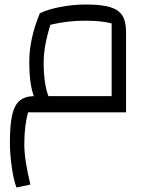

<svg xmlns="http://www.w3.org/2000/svg" viewBox="-20 -499 687 853"><path d="M105 0Q88 57 88 144Q88 210 115 321L53 334Q40 299 32 241.5Q24 184 24 132Q24 56 34 12Q44 -32 67 -51.5Q90 -71 130 -72Q110 -128 110 -223Q110 -327 157 -440Q191 -457 247.5 -468Q304 -479 361 -479Q430 -479 468.5 -467.5Q507 -456 523.5 -430Q540 -404 540 -358V0ZM357 -407Q279 -407 204 -389Q174 -294 174 -223Q174 -128 195 -72H476V-395Q432 -407 357 -407Z"/></svg>

Font: Changa Light
Style: Regular
Weight: 300
Designer: Eduardo Rodriguez Tunni
Foundry: Eduardo Rodriguez Tunni
Version: Version 2.002; ttfautohint (v1.5) -l 8 -r 50 -G 110 -x 14 -H